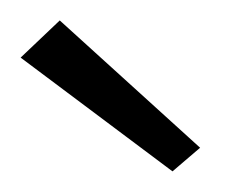

<svg xmlns="http://www.w3.org/2000/svg" viewBox="-24 -746 244 187"><path d="M144 -579.1 -3.9 -689.9 34.2 -726.1 170.9 -602.1Z"/></svg>

Font: LT Hoop Light
Style: Regular
Weight: 300
Designer: Daniel Lyons
Foundry: LyonsType
Version: Version 1.000